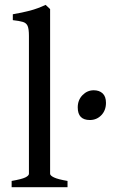

<svg xmlns="http://www.w3.org/2000/svg" viewBox="-20 -777 482 797"><path d="M28.3 0V-25.9Q70.3 -33.2 85.2 -40.5Q100.1 -47.9 100.1 -55.7V-627.9Q100.1 -656.7 94.7 -669.2Q89.4 -681.6 75 -686Q60.5 -690.4 33.2 -693.4V-717.8Q72.8 -724.6 104.5 -732.9Q136.2 -741.2 169.4 -756.8L188 -739.3V-55.7Q188 -48.3 204.1 -40.5Q220.2 -32.7 260.3 -25.9V0ZM419.9 -350.1Q419.9 -318.8 400.6 -298.8Q381.3 -278.8 353 -278.8Q302.7 -278.8 302.7 -331.1Q302.7 -361.8 322.5 -382.1Q342.3 -402.3 369.1 -402.3Q392.1 -402.3 406 -389.4Q419.9 -376.5 419.9 -350.1Z"/></svg>

Font: Gentium Book Plus
Style: Regular
Weight: 400
Designer: Victor Gaultney, Annie Olsen, Iska Routamaa, Becca Hirsbrunner
Foundry: SIL International
Version: Version 6.101